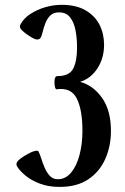

<svg xmlns="http://www.w3.org/2000/svg" viewBox="-20 -751 507 780"><path d="M222.7 8.3Q176.8 8.3 142.1 -4.9Q107.4 -18.1 84.2 -37.1Q61 -56.2 49.8 -74.2Q43.9 -84 49.6 -93Q55.2 -102.1 76.2 -115.7Q105.5 -133.8 119.9 -137.2Q134.3 -140.6 135.7 -136.7Q141.6 -126 147.5 -107.4Q153.3 -88.9 161.6 -69.3Q169.9 -49.8 182.6 -36.4Q195.3 -22.9 214.8 -22.9Q246.6 -22.9 269 -50Q291.5 -77.1 303.2 -122.1Q314.9 -167 314.9 -219.7Q314.9 -305.2 291.7 -351.1Q268.6 -397 209 -388.2Q207 -388.2 204.3 -394Q201.7 -399.9 201.2 -417Q201.2 -441.9 213.4 -441.9Q261.7 -441.9 277.3 -472.2Q293 -502.4 293 -557.6Q293 -596.2 286.6 -628.7Q280.3 -661.1 264.4 -680.9Q248.5 -700.7 220.2 -700.7Q197.3 -700.7 184.3 -688Q171.4 -675.3 164.6 -657.5Q157.7 -639.6 153.8 -623Q149.9 -606.4 145.5 -598.1Q139.6 -588.9 127.2 -590.8Q114.7 -592.8 82.5 -616.2Q66.9 -628.4 62.7 -636.2Q58.6 -644 64 -653.3Q76.7 -676.8 103.5 -694.3Q130.4 -711.9 163.8 -721.7Q197.3 -731.4 230 -731.4Q289.1 -731.4 327.4 -709.2Q365.7 -687 384.3 -650.4Q402.8 -613.8 402.8 -569.3Q402.8 -514.6 375.7 -473.1Q348.6 -431.6 305.2 -418.5Q358.4 -404.3 394.5 -353.5Q430.7 -302.7 430.7 -218.8Q430.7 -157.7 408 -106Q385.3 -54.2 339.1 -22.9Q293 8.3 222.7 8.3Z"/></svg>

Font: Dai Banna SIL SemiBold
Style: Regular
Weight: 600
Designer: Victor Gaultney
Foundry: SIL International
Version: Version 4.000